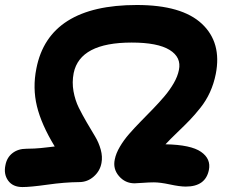

<svg xmlns="http://www.w3.org/2000/svg" viewBox="-41 -736 926 776"><path d="M49.8 20Q10.7 20 -8.1 -6.1Q-26.9 -32.2 -19 -68.8Q-13.2 -99.6 9.5 -117.2Q32.2 -134.8 65.9 -134.8Q81.5 -134.8 97.9 -135.7Q114.3 -136.7 124.8 -137.7Q135.3 -138.7 153.6 -140.9Q171.9 -143.1 180.2 -144Q126 -232.9 108.2 -306.9Q90.3 -380.9 106 -459Q155.8 -715.8 512.2 -715.8Q693.8 -715.8 774.9 -639.9Q856 -564 831.1 -437Q823.2 -397.5 807.6 -363.3Q792 -329.1 769 -300.3Q746.1 -271.5 725.8 -250.5Q705.6 -229.5 675.5 -200.7Q645.5 -171.9 627.9 -152.8Q730.5 -150.9 771.5 -122.3Q812.5 -93.8 803.2 -48.8Q789.6 18.1 710 18.1Q685.5 18.1 645.8 9.5Q606 1 581.1 1Q562 1 537.4 2.9Q512.7 4.9 502.9 4.9Q464.8 4.9 439.7 -24.4Q414.6 -53.7 422.9 -91.8Q427.7 -116.2 443.4 -142.8Q459 -169.4 480.5 -194.1Q502 -218.8 527.1 -244.4Q552.2 -270 577.4 -295.9Q602.5 -321.8 624 -347.2Q645.5 -372.6 661.4 -400.1Q677.2 -427.7 682.1 -453.1Q692.9 -504.4 644.5 -534.2Q596.2 -564 491.2 -564Q282.2 -564 256.8 -440.9Q249.5 -403.3 256.1 -366.9Q262.7 -330.6 277.3 -301Q292 -271.5 309.8 -241Q327.6 -210.4 343 -185.1Q358.4 -159.7 366.2 -131.1Q374 -102.5 369.1 -77.1Q363.3 -44.9 337.9 -22.5Q312.5 0 278.8 0Q219.7 0.5 151.1 10.3Q82.5 20 49.8 20Z"/></svg>

Font: Shantell Sans Irregular
Style: Bold Italic
Weight: 700
Italic angle: -11.31°
Designer: Stephen Nixon, Anya Danilova, Shantell Martin
Foundry: Arrow Type
Version: Version 1.006;[9816181b4]